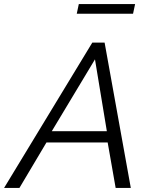

<svg xmlns="http://www.w3.org/2000/svg" viewBox="-65 -918 736 938"><path d="M386 -710H446L574 0H500L461 -222H162L30 0H-45ZM457 -277 399 -628 188 -277ZM310 -851 320 -898H595L585 -851Z"/></svg>

Font: Raleway
Style: Italic
Weight: 400
Italic angle: -12°
Designer: Matt McInerney, Pablo Impallari, Rodrigo Fuenzalida
Foundry: Matt McInerney, Pablo Impallari, Rodrigo Fuenzalida
Version: Version 4.026